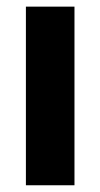

<svg xmlns="http://www.w3.org/2000/svg" viewBox="-20 -550 297 570"><path d="M56.9 -530.3H201.1V0H56.9Z"/></svg>

Font: WEMIX Pretendard Variable
Style: Regular
Weight: 400
Designer: Base glyphs from Inter by Rasmus Andersson; Hangeul glyphs from Noto Sans CJK(Source Han Sans) by Jang Soo-young and Kan
Foundry: Kil Hyung-jin
Version: Version 1.000;Glyphs 3.2 (3208)